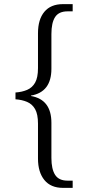

<svg xmlns="http://www.w3.org/2000/svg" viewBox="-20 -780 426 930"><path d="M285 130Q226 130 195 92Q164 54 164 -12V-181Q164 -227 150 -251.5Q136 -276 111 -286.5Q86 -297 55 -299V-332Q86 -334 111 -344.5Q136 -355 150 -379.5Q164 -404 164 -450V-619Q164 -686 195 -723Q226 -760 285 -760H332V-725H307Q265 -725 247 -697.5Q229 -670 229 -615V-447Q229 -334 130 -317V-315Q229 -298 229 -185V-15Q229 39 247 67Q265 95 307 95H332V130Z"/></svg>

Font: Noto Serif Hebrew SemiCondensed Light
Style: Regular
Weight: 300
Width: 4
Designer: Monotype Design Team
Foundry: Monotype Imaging Inc.
Version: Version 2.004; ttfautohint (v1.8.4.7-5d5b)